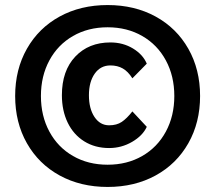

<svg xmlns="http://www.w3.org/2000/svg" viewBox="-20 -730 852 760"><path d="M40 -350Q40 -455 86.5 -537Q133 -619 216 -664.5Q299 -710 406 -710Q513 -710 596 -664.5Q679 -619 725.5 -537Q772 -455 772 -350Q772 -245 725.5 -163Q679 -81 596 -35.5Q513 10 406 10Q299 10 216 -35.5Q133 -81 86.5 -163Q40 -245 40 -350ZM670 -350Q670 -429 636.5 -491Q603 -553 543 -587.5Q483 -622 406 -622Q329 -622 269 -587.5Q209 -553 175.5 -491Q142 -429 142 -350Q142 -271 175.5 -209Q209 -147 269 -112.5Q329 -78 406 -78Q483 -78 543 -112.5Q603 -147 636.5 -209Q670 -271 670 -350ZM225 -353Q225 -450 278 -506Q331 -562 417 -562Q467 -562 506.5 -538Q546 -514 561 -478L504 -420Q487 -447 466 -459Q445 -471 417 -471Q378 -471 355 -438.5Q332 -406 332 -353Q332 -300 354 -267Q376 -234 412 -234Q442 -234 462 -247.5Q482 -261 504 -289L561 -228Q545 -193 503 -168.5Q461 -144 412 -144Q356 -144 313.5 -170.5Q271 -197 248 -244.5Q225 -292 225 -353Z"/></svg>

Font: Sarabun ExtraBold
Style: Regular
Weight: 800
Version: Version 1.000; ttfautohint (v1.6)